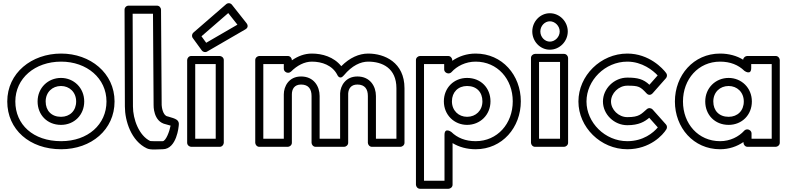

<svg xmlns="http://www.w3.org/2000/svg" viewBox="-20 -885 4892 1190"><path d="M75 -256C75 -399.5 196.3 -503 359 -503C518.5 -503 640 -399.6 640 -256C640 -113.9 525.3 -10 359 -10C184.6 -10 75 -113.6 75 -256ZM25 -256C25 -82.4 163.4 40 359 40C546.7 40 690 -82.1 690 -256C690 -432.4 539.5 -553 359 -553C175.7 -553 25 -432.5 25 -256ZM213 -256C213 -173.1 272.7 -111 358 -111C440.4 -111 502 -172.8 502 -256C502 -340.6 437.4 -402 358 -402C277.8 -402 213 -340.7 213 -256ZM263 -256C263 -313.3 304.2 -352 358 -352C410.6 -352 452 -313.4 452 -256C452 -199.2 413.6 -161 358 -161C299.3 -161 263 -198.9 263 -256Z M802.1 -800H928.2L932 -233.9C932 -233.9 928.1 -130.5 1008.2 -114.6C1022.5 -110.5 1030.3 -108.4 1037.3 -106.4C1031.1 -71.9 1008.2 -10 988 -10C958.8 -10 919.7 -9.3 910.6 -11.1C841.7 -44.6 804 -145.6 804 -225.1ZM777 -850C763.2 -850 752 -838.5 752 -824.9L754 -225C754 -134.9 793.4 -10.9 890.5 34.7C915.3 46 956.3 40 988 40C1076.5 40 1087.7 -105.3 1087.7 -105.3C1093.9 -142.6 1069.9 -148.7 1021 -163C1020.4 -163.2 1019.2 -163.5 1018.3 -163.6C988.6 -168.8 982.1 -224.8 982 -234L978 -825.2C977.9 -837.4 967.3 -850 953 -850Z M1228.7 -660.1 1394.6 -804 1451.5 -732.1 1258 -619.9ZM1178.6 -682.9C1169.2 -674.7 1167.1 -659.8 1174.8 -649.3L1230.8 -572.3C1237.7 -562.8 1252.2 -558.8 1263.5 -565.4L1501.5 -703.4C1521.4 -714.9 1514.7 -732.8 1508.6 -740.5L1417.6 -855.5C1407.9 -867.8 1391.5 -867.5 1381.6 -858.9ZM1140 -513V0C1140 15.1 1154.3 25 1165 25H1342C1357.1 25 1367 10.7 1367 0V-513C1367 -528.1 1352.7 -538 1342 -538H1165C1149.9 -538 1140 -523.7 1140 -513ZM1190 -488H1317V-25H1190Z M1612 -25V-488H1739V-459C1739 -443.9 1753.3 -434 1764 -434H1766C1772.8 -434 1779.8 -437.4 1783.7 -441.3C1820.7 -478.3 1865.9 -503 1913 -503C1975.9 -503 2039.8 -479.9 2069.8 -422.4C2069.8 -422.4 2084.2 -385.5 2111.2 -418C2161.8 -478.9 2215.1 -503 2262 -503C2348.5 -503 2437 -463.6 2437 -338V-25H2310V-290C2310 -349.9 2274.2 -411 2195 -411C2123.1 -411 2090.5 -355.1 2088 -307.3C2088 -306.9 2088 -306.3 2088 -306V-25H1961V-290C1961 -349.9 1925.2 -411 1846 -411C1769.9 -411 1739 -349.5 1739 -300V-25ZM1562 0C1562 10.7 1571.9 25 1587 25H1764C1774.7 25 1789 15.1 1789 0V-300C1789 -332.5 1804.1 -361 1846 -361C1892.8 -361 1911 -332.1 1911 -290V0C1911 10.7 1920.9 25 1936 25H2113C2123.7 25 2138 15.1 2138 0V-305.3C2139.7 -334.4 2154.8 -361 2195 -361C2241.8 -361 2260 -332.1 2260 -290V0C2260 10.7 2269.9 25 2285 25H2462C2472.7 25 2487 15.1 2487 0V-338C2487 -498.4 2363.5 -553 2262 -553C2205.4 -553 2147.3 -527.3 2095.2 -474.8C2049.2 -532.5 1977 -553 1913 -553C1866.9 -553 1826.3 -536.9 1789 -511V-513C1789 -523.7 1779.1 -538 1764 -538H1587C1576.3 -538 1562 -528.1 1562 -513Z M3158 -257C3158 -118.6 3062.7 -10 2928 -10C2864.6 -10 2814.5 -30.7 2777.5 -66.9C2777.5 -66.9 2735 -98.5 2735 -49V235H2608V-488H2733V-455C2733 -439.9 2747.3 -430 2758 -430H2760C2767.1 -430 2774.3 -433.5 2778.5 -438.2C2812 -475.2 2865.5 -503 2928 -503C3062.8 -503 3158 -395.3 3158 -257ZM3208 -257C3208 -418.7 3093.2 -553 2928 -553C2872.4 -553 2823.4 -535.9 2783 -508.1V-513C2783 -523.7 2773.1 -538 2758 -538H2583C2572.3 -538 2558 -528.1 2558 -513V260C2558 270.7 2567.9 285 2583 285H2760C2770.7 285 2785 275.1 2785 260V2C2824.7 26.2 2873.9 40 2928 40C3093.3 40 3208 -95.4 3208 -257ZM3020 -257C3020 -339.9 2960.3 -402 2875 -402C2792.6 -402 2731 -340.2 2731 -257C2731 -172.4 2795.6 -111 2875 -111C2955.2 -111 3020 -172.3 3020 -257ZM2970 -257C2970 -199.7 2928.8 -161 2875 -161C2822.4 -161 2781 -199.6 2781 -257C2781 -313.8 2819.4 -352 2875 -352C2933.7 -352 2970 -314.1 2970 -257Z M3329 -690C3329 -725.1 3356.9 -753 3388 -753C3419.6 -753 3449 -724.3 3449 -690C3449 -655.7 3419.6 -627 3388 -627C3356.9 -627 3329 -654.9 3329 -690ZM3279 -690C3279 -629.1 3327.1 -577 3388 -577C3448.4 -577 3499 -628.3 3499 -690C3499 -751.7 3448.4 -803 3388 -803C3327.1 -803 3279 -750.9 3279 -690ZM3321 -25V-501H3451V-25ZM3271 0C3271 10.7 3280.9 25 3296 25H3476C3486.7 25 3501 15.1 3501 0V-526C3501 -536.7 3491.1 -551 3476 -551H3296C3285.3 -551 3271 -541.1 3271 -526Z M4056.1 -417.5 4005 -359.6C3967.9 -394.3 3933.1 -404 3868 -404C3786.2 -404 3717 -335.5 3717 -256C3717 -176.3 3786.5 -109 3868 -109C3939.2 -109 3975.3 -130.8 4003.8 -155L4057 -95.3C4029.4 -62.2 3966.8 -10 3868 -10C3729.6 -10 3615 -125.4 3615 -256C3615 -386.7 3729.7 -503 3868 -503C3960.2 -503 4027.4 -448.3 4056.1 -417.5ZM4107.7 -400.5C4114.9 -408.6 4116.2 -422 4109.3 -431.6C4088.6 -460.4 4003.1 -553 3868 -553C3702.3 -553 3565 -415.3 3565 -256C3565 -96.6 3702.4 40 3868 40C4008.4 40 4088.9 -48.3 4110.4 -84.1C4115.6 -92.8 4115.1 -105.3 4107.7 -113.6L4024.7 -206.6C4016.9 -215.3 4000.6 -218.3 3989.7 -209C3953.5 -177.9 3942.4 -159 3868 -159C3813.5 -159 3767 -205.7 3767 -256C3767 -306.5 3813.8 -354 3868 -354C3939.7 -354 3948.3 -348.2 3987.7 -305.9C4001.9 -290.7 4017.7 -298.5 4024.7 -306.5Z M4213 -256C4213 -394.4 4308.3 -503 4443 -503C4506.4 -503 4556.5 -482.3 4593.5 -446.1C4593.5 -446.1 4636 -414.5 4636 -464V-488H4763V-25H4638V-58C4638 -73.1 4623.7 -83 4613 -83H4611C4603.9 -83 4596.7 -79.5 4592.5 -74.8C4559 -37.8 4505.5 -10 4443 -10C4308.2 -10 4213 -117.7 4213 -256ZM4163 -256C4163 -94.3 4277.8 40 4443 40C4498.6 40 4547.6 22.9 4588 -4.9V0C4588 10.7 4597.9 25 4613 25H4788C4798.7 25 4813 15.1 4813 0V-513C4813 -523.7 4803.1 -538 4788 -538H4611C4601 -538 4587.2 -529.2 4586.1 -515C4546.3 -539.3 4497.2 -553 4443 -553C4277.7 -553 4163 -417.6 4163 -256ZM4351 -256C4351 -173.1 4410.7 -111 4496 -111C4578.4 -111 4640 -172.8 4640 -256C4640 -340.6 4575.4 -402 4496 -402C4415.8 -402 4351 -340.7 4351 -256ZM4401 -256C4401 -313.3 4442.2 -352 4496 -352C4548.6 -352 4590 -313.4 4590 -256C4590 -199.2 4551.6 -161 4496 -161C4437.3 -161 4401 -198.9 4401 -256Z"/></svg>

Font: Hussar Ekologiczny
Style: Regular
Weight: 400
Foundry: Cannot Into Space Fonts
Version: Version 0.97